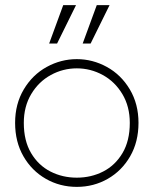

<svg xmlns="http://www.w3.org/2000/svg" viewBox="-20 -713 600 750"><path d="M73 -233Q73 -163 101.5 -115Q130 -67 177 -43Q224 -19 280 -19Q336 -19 383 -43Q430 -67 458.5 -115Q487 -163 487 -233Q487 -297 458 -345.5Q429 -394 381.5 -420Q334 -446 280 -446Q226 -446 178.5 -420Q131 -394 102 -345.5Q73 -297 73 -233ZM39 -233Q39 -307 73 -364Q107 -421 162.5 -451.5Q218 -482 280 -482Q342 -482 397.5 -451.5Q453 -421 487 -364Q521 -307 521 -233Q521 -159 488.5 -102.5Q456 -46 401 -14.5Q346 17 280 17Q214 17 159 -14.5Q104 -46 71.5 -102.5Q39 -159 39 -233ZM277 -693 203 -543H172L227 -693ZM408 -693 334 -543H303L358 -693Z"/></svg>

Font: Kreadon
Style: Regular
Weight: 400
Designer: kohakuno
Foundry: StudioGnu
Version: Version 1.000;Glyphs 3.1.2 (3151)